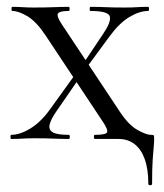

<svg xmlns="http://www.w3.org/2000/svg" viewBox="-20 -406 479 561"><path d="M12.8 0Q10.6 0 10.6 -6Q10.6 -12 12.8 -12Q38.4 -12 68.9 -30.7Q99.4 -49.4 125.6 -85.8L206 -197.4L218.4 -187.4L144 -79.6Q129.2 -58.2 125.2 -42.7Q121.2 -27.2 133.8 -19.6Q146.4 -12 181 -12Q184 -12 184 -6Q184 0 181 0Q158 0 136.5 -1Q115 -2 81 -2Q59.2 -2 45.8 -1Q32.4 0 12.8 0ZM221.4 -192.6 211.4 -202.6 281 -306.4Q305.2 -341.8 300.9 -357.9Q296.6 -374 244 -374Q242 -374 242 -380Q242 -386 244 -386Q268 -386 289.5 -385Q311 -384 345 -384Q366.8 -384 380.2 -385Q393.6 -386 413.2 -386Q415.4 -386 415.4 -380Q415.4 -374 413.2 -374Q387.8 -374 358.4 -356.5Q329 -339 300.4 -300.2ZM326 0H257.4Q254.4 0 254.4 -6Q254.4 -12 257.4 -12Q289.8 -12 293 -19.6Q296.2 -27.2 279.4 -52L112.8 -303Q86.2 -343 60.2 -358.5Q34.2 -374 15.6 -374Q13.6 -374 13.6 -380Q13.6 -386 15.6 -386Q30.6 -386 46.6 -385Q62.6 -384 77.6 -384Q111.2 -384 136 -385Q160.8 -386 181.4 -386Q183.4 -386 183.4 -380Q183.4 -374 181.4 -374Q153.4 -374 149.2 -366.2Q145 -358.4 160.6 -335L331.2 -78Q356.2 -40.6 381.7 -26.3Q407.2 -12 420.8 -12Q428.2 -12 429.3 -10.5Q430.4 -9 430.4 0Q430.4 10.4 429.1 23.6Q427.8 36.8 426.1 61Q424.4 85.2 424.4 131.2Q424.4 135.2 418.9 135.2Q413.4 135.2 413.4 131.2Q413.4 89.2 403.3 60.1Q393.2 31 373.7 15.5Q354.2 0 326 0Z"/></svg>

Font: Cormorant Infant Light
Style: Regular
Weight: 300
Designer: Christian Thalmann (Catharsis Fonts)
Foundry: Catharsis Fonts
Version: Version 4.001